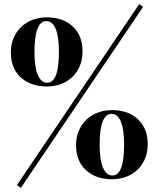

<svg xmlns="http://www.w3.org/2000/svg" viewBox="-20 -844 759 919"><path d="M665 -811 80 55 61 42 646 -824ZM375 -598Q375 -548 353 -510Q331 -472 292 -451Q253 -430 204 -430Q127 -430 79.5 -473.5Q32 -517 32 -593Q32 -642 54.5 -680.5Q77 -719 116 -740Q155 -761 204 -761Q281 -761 328 -717.5Q375 -674 375 -598ZM145 -594Q145 -522 161 -485Q177 -448 206 -448Q262 -448 262 -596Q262 -669 246.5 -706Q231 -743 202 -743Q145 -743 145 -594ZM687 -154Q687 -104 665 -66Q643 -28 604 -7Q565 14 516 14Q439 14 391.5 -29.5Q344 -73 344 -149Q344 -198 366.5 -236.5Q389 -275 428 -296Q467 -317 516 -317Q593 -317 640 -273.5Q687 -230 687 -154ZM457 -150Q457 -78 473 -41Q489 -4 518 -4Q574 -4 574 -152Q574 -225 558.5 -262Q543 -299 514 -299Q457 -299 457 -150Z"/></svg>

Font: Playfair Display SC Black
Style: Regular
Weight: 900
Designer: Claus Eggers Sørensen
Foundry: Claus Eggers Sørensen
Version: Version 1.200; ttfautohint (v1.6)